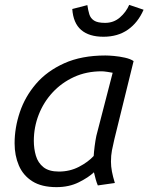

<svg xmlns="http://www.w3.org/2000/svg" viewBox="-20 -757 610 789"><path d="M212 12Q151 12 113 -12Q75 -36 57.5 -77Q40 -118 40 -168Q40 -232 61.5 -296Q83 -360 128 -412.5Q173 -465 244 -497Q315 -529 413 -529Q427 -529 449 -527Q471 -525 493.5 -520Q516 -515 529 -506L450 -185Q444 -160 440 -139Q436 -118 436 -93Q436 -73 440 -52Q444 -31 452 -5L382 5Q377 -7 373.5 -19.5Q370 -32 366 -49Q344 -28 304 -8Q264 12 212 12ZM222 -52Q267 -52 304.5 -71.5Q342 -91 365 -116Q366 -133 369 -156.5Q372 -180 376 -199L443 -458Q439 -459 422.5 -461.5Q406 -464 398 -464Q335 -464 284 -440.5Q233 -417 196 -377Q159 -337 139 -285.5Q119 -234 119 -178Q119 -146 127.5 -117Q136 -88 158.5 -70Q181 -52 222 -52ZM405 -606Q346 -606 313.5 -634Q281 -662 277 -720L339 -736Q342 -715 347 -698.5Q352 -682 366.5 -672.5Q381 -663 412 -663Q447 -663 472.5 -685Q498 -707 511 -737L570 -717Q547 -664 505.5 -635Q464 -606 405 -606Z"/></svg>

Font: Ubuntu Sans Mono
Style: Italic
Weight: 400
Italic angle: -13.5°
Monospace: yes
Designer: Dalton Maag Ltd
Foundry: Dalton Maag Ltd
Version: Version 1.006